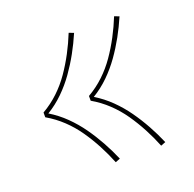

<svg xmlns="http://www.w3.org/2000/svg" viewBox="-94 -681 689 683"><g transform="rotate(-20 250.0 -340.0)"><path d="M405 -95Q391 -130 373 -164Q355 -198 333.5 -229Q312 -260 284.5 -286Q257 -312 224 -331V-349Q257 -368 284.5 -394Q312 -420 333.5 -451Q355 -482 373 -516Q391 -550 405 -585L423 -578Q408 -543 389.5 -509.5Q371 -476 349 -445Q327 -414 299.5 -387Q272 -360 239 -340Q272 -320 299.5 -293Q327 -266 349 -235Q371 -204 389.5 -170.5Q408 -137 423 -102ZM233 -95Q219 -130 201 -164Q183 -198 161.5 -229Q140 -260 112.5 -286Q85 -312 52 -331V-349Q85 -368 112.5 -394Q140 -420 161.5 -451Q183 -482 201 -516Q219 -550 233 -585L251 -578Q236 -543 217.5 -509.5Q199 -476 177 -445Q155 -414 127.5 -387Q100 -360 67 -340Q100 -320 127.5 -293Q155 -266 177 -235Q199 -204 217.5 -170.5Q236 -137 251 -102Z"/></g></svg>

Font: Iosevka Slab Thin
Style: Regular
Weight: 100
Monospace: yes
Designer: Belleve Invis
Foundry: Belleve Invis
Version: Version 11.1.0; ttfautohint (v1.8.3)